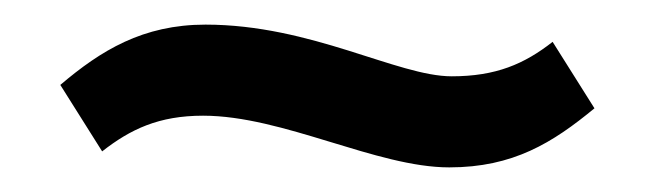

<svg xmlns="http://www.w3.org/2000/svg" viewBox="-20 -362 532 156"><path d="M347 -300C303 -300 233 -342 147 -342C96 -342 62 -321 29 -293L63 -239C86 -257 109 -268 145 -268C210 -268 286 -226 345 -226C397 -226 429 -246 463 -274L429 -328C406 -310 383 -300 347 -300Z"/></svg>

Font: Charger
Style: Regular
Weight: 400
Designer: Jasper
Foundry: Cannot Into Space Fonts
Version: Version 0.98